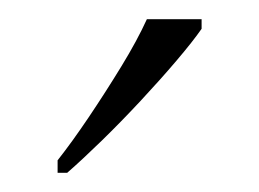

<svg xmlns="http://www.w3.org/2000/svg" viewBox="-20 -786 270 200"><path d="M40 -619Q55 -638 72.5 -664Q90 -690 106.5 -717Q123 -744 133 -766H190V-756Q181 -743 164 -723Q147 -703 126.5 -681Q106 -659 86 -639.5Q66 -620 50 -606H40Z"/></svg>

Font: Noto Serif Thai ExtraLight
Style: Regular
Weight: 250
Version: Version 2.001